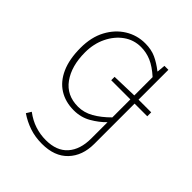

<svg xmlns="http://www.w3.org/2000/svg" viewBox="-202 -610 964 964"><g transform="rotate(45 280.0 -128.0)"><path d="M278 -238V-262L414 -266H534V-238ZM258 234Q209 234 168 220Q127 206 92 182L108 156Q144 183 181.5 195Q219 207 258 207Q335 207 374.5 162.5Q414 118 414 40V-76Q384 -45 343 -21.5Q302 2 252 2Q192 2 147.5 -26Q103 -54 78.5 -109Q54 -164 54 -244Q54 -320 83.5 -375Q113 -430 161.5 -460Q210 -490 268 -490Q312 -490 344.5 -475Q377 -460 410 -434H412L416 -478H444V48Q444 132 395.5 183Q347 234 258 234ZM254 -26Q296 -26 335 -48Q374 -70 414 -110V-396Q374 -432 339 -447Q304 -462 266 -462Q215 -462 174.5 -433Q134 -404 110 -354.5Q86 -305 86 -244Q86 -147 129.5 -86.5Q173 -26 254 -26Z"/></g></svg>

Font: SourceSans3VF
Style: Regular
Weight: 200
Designer: Paul D. Hunt
Foundry: Adobe
Version: Version 3.052;hotconv 1.1.0;makeotfexe 2.6.0